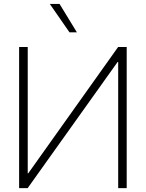

<svg xmlns="http://www.w3.org/2000/svg" viewBox="-20 -970 752 990"><path d="M78.6 -727.5H123V-76.2H125.5L588.9 -727.5H633.3V0H589.4V-650.4H586.4L122.6 0H78.6ZM338.4 -803.2 236.8 -949.7H287.1L376.5 -803.2Z"/></svg>

Font: Inter Display Extra Light
Style: Regular
Weight: 200
Designer: Rasmus Andersson
Foundry: rsms
Version: Version 4.000;git-4fc901f